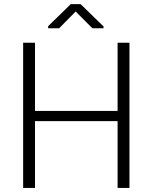

<svg xmlns="http://www.w3.org/2000/svg" viewBox="-20 -920 747 940"><path d="M613.8 0H555.7V-327.1H151.4V0H93.3V-710.9H151.4V-377H555.7V-710.9H613.8ZM486.8 -790.5V-781.7H432.1L350.6 -863.8L269.5 -781.7H215.8V-792L326.7 -899.9H374.5Z"/></svg>

Font: Roboto Web
Style: Light
Weight: 300
Designer: Google
Version: Version 1.200310; 2013